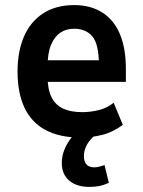

<svg xmlns="http://www.w3.org/2000/svg" viewBox="-20 -531 564 755"><path d="M297 10Q216 10 160.5 -19Q105 -48 77 -106Q49 -164 49 -250Q49 -328 74 -386.5Q99 -445 149 -478Q199 -511 272 -511Q336 -511 382 -482Q428 -453 451.5 -397Q475 -341 475 -259V-209H149V-294H382L369 -274Q369 -357 343.5 -387.5Q318 -418 271 -418Q241 -418 218 -403Q195 -388 181 -355.5Q167 -323 167 -267V-232Q167 -180 182.5 -149Q198 -118 228 -104Q258 -90 304 -90Q335 -90 368 -98Q401 -106 427 -127L463 -40Q424 -11 381.5 -0.5Q339 10 297 10ZM332 204Q281 204 252 179Q223 154 223 110Q223 69 247.5 29.5Q272 -10 314 -38L355 0Q342 10 331.5 23.5Q321 37 315.5 52Q310 67 310 83Q310 105 320.5 116Q331 127 350 127Q359 127 369.5 124.5Q380 122 391 118L408 188Q388 197 370 200.5Q352 204 332 204Z"/></svg>

Font: Nunito Sans 7pt Condensed
Style: Bold
Weight: 700
Width: 3
Designer: Vernon Adams
Foundry: Vernon Adams
Version: Version 3.101;gftools[0.9.27]